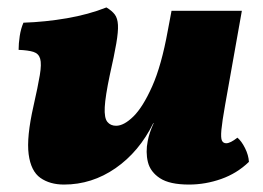

<svg xmlns="http://www.w3.org/2000/svg" viewBox="-20 -487 708 516"><path d="M152 9Q114 9 88.5 -9Q63 -27 57 -72.5Q51 -118 70 -202Q82 -255 87 -285Q92 -315 88 -329Q84 -343 70 -347.5Q56 -352 30 -353Q30 -370 33 -390Q36 -410 43 -426Q102 -428 160 -438Q218 -448 266 -467Q281 -458 288.5 -448Q296 -438 297 -420Q298 -402 292.5 -370Q287 -338 275 -285Q263 -228 261.5 -199Q260 -170 268.5 -159.5Q277 -149 292 -149Q313 -149 338.5 -174Q364 -199 389 -255Q414 -311 431 -405L441 -458H630L585 -205Q577 -160 575 -138Q573 -116 576.5 -109Q580 -102 588 -102Q599 -102 618 -117Q629 -108 638.5 -89Q648 -70 649 -52Q617 -21 574.5 -6Q532 9 488 9Q436 9 410 -8Q384 -25 377.5 -51.5Q371 -78 377 -108Q379 -119 383 -131Q387 -143 393 -156H392Q354 -79 290.5 -35Q227 9 152 9Z"/></svg>

Font: Vollkorn Black
Style: Italic
Weight: 900
Italic angle: -11°
Designer: Friedrich Althausen
Foundry: Friedrich Althausen
Version: Version 5.000; ttfautohint (v1.8.3)